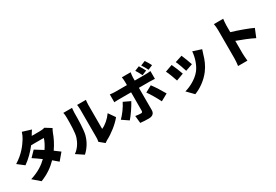

<svg xmlns="http://www.w3.org/2000/svg" viewBox="69 -2063 4862 3381"><g transform="rotate(-30 2500.0 -373.0)"><path d="M587 -796 412 -850C401 -811 377 -759 359 -731C306 -647 219 -517 42 -408L173 -307C267 -372 363 -468 436 -563H693C680 -511 642 -437 598 -373C540 -411 482 -447 436 -474L328 -363C373 -334 432 -293 492 -249C415 -173 310 -98 138 -44L279 78C427 21 537 -60 623 -149C664 -116 700 -85 726 -61L842 -199C814 -221 775 -250 732 -281C801 -379 849 -481 875 -555C886 -585 901 -615 914 -637L792 -713C766 -705 726 -700 693 -700H527C542 -726 565 -765 587 -796Z M1491 -23 1592 60C1603 52 1616 40 1640 27C1751 -30 1897 -141 1978 -244L1885 -378C1823 -290 1738 -218 1663 -187C1663 -265 1663 -589 1663 -679C1663 -728 1671 -773 1671 -773H1491C1491 -773 1500 -729 1500 -680C1500 -589 1500 -163 1500 -106C1500 -75 1496 -44 1491 -23ZM1025 -43 1173 55C1260 -24 1321 -123 1352 -239C1378 -340 1381 -549 1381 -672C1381 -720 1389 -773 1389 -773H1211C1218 -746 1222 -717 1222 -670C1222 -545 1221 -361 1193 -279C1167 -200 1116 -106 1025 -43Z M2773 -819 2679 -781C2706 -742 2731 -691 2752 -650L2847 -690C2829 -725 2798 -782 2773 -819ZM2910 -848 2816 -810C2843 -772 2871 -721 2891 -680L2985 -720C2968 -754 2936 -810 2910 -848ZM2352 -354 2214 -419C2172 -332 2095 -227 2028 -162L2159 -73C2212 -131 2304 -264 2352 -354ZM2788 -424 2656 -352C2702 -291 2771 -172 2816 -82L2958 -160C2918 -233 2838 -360 2788 -424ZM2083 -645V-486C2112 -489 2156 -490 2186 -490H2426L2425 -115C2424 -89 2415 -81 2390 -81C2366 -81 2323 -84 2281 -92L2296 57C2352 64 2410 66 2470 66C2547 66 2585 25 2585 -36V-490H2801C2830 -490 2874 -489 2908 -486V-644C2880 -640 2831 -637 2800 -637H2585V-703C2585 -730 2593 -786 2596 -800H2417C2421 -781 2426 -732 2426 -704V-637H2186C2155 -637 2114 -641 2083 -645Z M3517 -604 3373 -557C3400 -501 3442 -383 3456 -333L3601 -383C3586 -430 3537 -560 3517 -604ZM3890 -522 3719 -577C3710 -453 3663 -317 3597 -234C3514 -129 3368 -53 3262 -26L3389 104C3509 58 3635 -29 3728 -151C3794 -237 3836 -339 3862 -435C3869 -459 3876 -483 3890 -522ZM3285 -550 3139 -498C3166 -450 3214 -319 3231 -265L3379 -320C3359 -378 3313 -494 3285 -550Z M4301 -100C4301 -59 4296 8 4289 51H4479C4474 6 4468 -73 4468 -100V-357C4574 -319 4711 -266 4812 -214L4881 -383C4797 -424 4603 -495 4468 -534V-671C4468 -719 4474 -763 4478 -801H4289C4297 -763 4301 -711 4301 -671C4301 -586 4301 -188 4301 -100Z"/></g></svg>

Font: Noto Sans CJK TC Black
Style: Regular
Weight: 900
Designer: Ryoko NISHIZUKA 西塚涼子 (kana, bopomofo & ideographs); Paul D. Hunt (Latin, Greek & Cyrillic); Sandoll Communications 산돌커뮤니
Foundry: Adobe
Version: Version 2.004;hotconv 1.0.118;makeotfexe 2.5.65603